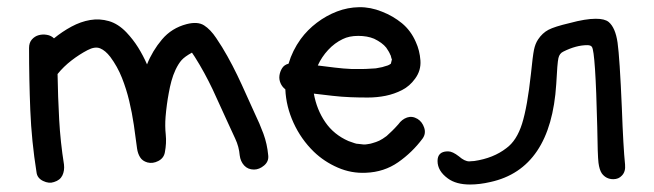

<svg xmlns="http://www.w3.org/2000/svg" viewBox="-20 -486 1793 526"><path d="M127.9 12.7Q114.3 17.6 98.1 9.8Q82 2 80.1 -13.7Q66.4 -99.6 63 -184.1Q59.6 -268.6 59.6 -354.5Q59.6 -369.1 67.4 -377.9Q75.2 -386.7 85.9 -389.6Q96.7 -392.6 108.4 -390.6Q120.1 -388.7 127.9 -380.9Q150.4 -399.4 175.8 -413.1Q201.2 -426.8 227.1 -431.2Q252.9 -435.5 278.3 -428.2Q303.7 -420.9 326.2 -397.5Q344.7 -377.9 358.4 -356Q372.1 -334 382.8 -309.6Q397.5 -346.7 423.8 -377.9Q450.2 -409.2 491.2 -419.9Q521.5 -427.7 539.1 -416.5Q556.6 -405.3 572.3 -381.8Q588.9 -357.4 603 -332Q617.2 -306.6 629.9 -280.3Q642.6 -253.9 654.3 -227.5Q666 -201.2 677.7 -175.8Q691.4 -147.5 701.7 -119.6Q711.9 -91.8 714.8 -60.5Q716.8 -43.9 703.6 -32.7Q690.4 -21.5 675.8 -21.5Q659.2 -21.5 648.9 -32.7Q638.7 -43.9 636.7 -60.5Q634.8 -84 624.5 -106Q614.3 -127.9 604.5 -149.4Q593.8 -171.9 583.5 -195.3Q573.2 -218.8 562.5 -241.2Q551.8 -263.7 539.6 -286.1Q527.3 -308.6 513.7 -330.1Q511.7 -333 509.8 -335.9Q507.8 -338.9 505.9 -341.8Q486.3 -331.1 477.5 -321.3Q468.8 -311.5 460.9 -294.9Q454.1 -280.3 449.7 -264.2Q445.3 -248 442.4 -231.4Q436.5 -200.2 433.6 -166Q431.6 -140.6 434.1 -117.2Q436.5 -93.8 431.6 -68.4Q428.7 -52.7 413.6 -44.9Q398.4 -37.1 383.8 -41Q370.1 -44.9 363.8 -55.2Q357.4 -65.4 355.5 -79.1Q351.6 -110.4 346.7 -143.6Q341.8 -176.8 334 -209.5Q326.2 -242.2 314 -272.9Q301.8 -303.7 282.2 -330.1Q268.6 -347.7 254.4 -353.5Q240.2 -359.4 219.7 -348.6Q197.3 -336.9 175.8 -320.3Q154.3 -303.7 137.7 -283.2Q138.7 -220.7 142.1 -158.7Q145.5 -96.7 155.3 -35.2Q157.2 -18.6 150.9 -5.4Q144.5 7.8 127.9 12.7Z M803.7 -378.9Q822.3 -404.3 848.1 -423.8Q874 -443.4 903.3 -454.6Q932.6 -465.8 963.9 -466.3Q995.1 -466.8 1026.4 -454.1Q1056.6 -442.4 1081.1 -422.4Q1105.5 -402.3 1119.1 -371.1Q1129.9 -347.7 1131.8 -320.3Q1133.8 -293 1117.2 -270.5Q1102.5 -250 1081.5 -239.3Q1060.5 -228.5 1036.6 -223.6Q1012.7 -218.8 987.8 -218.8Q962.9 -218.8 940.4 -219.7Q915 -220.7 890.1 -223.6Q865.2 -226.6 839.8 -229.5Q847.7 -185.5 871.1 -151.4Q894.5 -117.2 934.6 -99.6Q945.3 -95.7 951.2 -93.8Q954.1 -92.8 956.5 -92.3Q959 -91.8 961.9 -91.8Q969.7 -90.8 975.1 -90.3Q980.5 -89.8 985.4 -90.8Q992.2 -91.8 994.6 -92.3Q997.1 -92.8 1000 -93.8Q1010.7 -96.7 1019 -100.6Q1027.3 -104.5 1039.1 -113.3Q1044.9 -118.2 1054.7 -127.9Q1064.5 -137.7 1071.3 -145.5Q1081.1 -159.2 1095.2 -164.1Q1109.4 -168.9 1124 -160.2Q1136.7 -152.3 1142.1 -136.2Q1147.5 -120.1 1137.7 -106.4Q1109.4 -68.4 1070.8 -41.5Q1032.2 -14.6 982.4 -12.7Q942.4 -10.7 905.3 -26.9Q868.2 -43 839.8 -70.3Q804.7 -104.5 784.2 -149.4Q763.7 -194.3 761.7 -241.2Q752.9 -248 748.5 -258.3Q744.1 -268.6 745.6 -279.3Q747.1 -290 752.9 -299.3Q758.8 -308.6 770.5 -311.5Q781.2 -347.7 803.7 -378.9ZM1038.1 -355.5Q1027.3 -369.1 1004.9 -379.9Q986.3 -387.7 961.4 -387.7Q936.5 -387.7 918.9 -378.9Q896.5 -368.2 878.9 -349.1Q861.3 -330.1 850.6 -306.6Q874 -303.7 897.5 -300.8Q920.9 -297.9 944.3 -296.9Q957 -296.9 969.7 -296.9Q982.4 -296.9 995.1 -297.9Q999 -297.9 1002.4 -298.3Q1005.9 -298.8 1009.8 -298.8Q1018.6 -300.8 1022.9 -301.3Q1027.3 -301.8 1032.2 -303.7Q1036.1 -304.7 1042 -306.6Q1046.9 -308.6 1047.9 -309.6Q1048.8 -310.5 1050.8 -311.5L1053.7 -323.2Q1051.8 -327.1 1051.3 -330.6Q1050.8 -334 1048.8 -336.9Q1047.9 -339.8 1044.4 -345.7Q1041 -351.6 1038.1 -355.5Z M1541 -422.9Q1584 -434.6 1612.3 -434.6Q1636.7 -434.6 1647.5 -425.8Q1666 -410.2 1671.9 -369.1Q1677.7 -328.1 1683.6 -190.4Q1687.5 -83 1692.4 -35.2Q1694.3 -15.6 1683.6 -4.9Q1674.8 4.9 1660.2 4.9Q1640.6 4.9 1628.9 -10.7Q1622.1 -20.5 1619.6 -40Q1617.2 -59.6 1616.2 -138.7Q1611.3 -344.7 1601.6 -357.4Q1598.6 -362.3 1588.9 -362.3Q1558.6 -362.3 1523.4 -344.7Q1512.7 -339.8 1509.8 -326.7Q1506.8 -313.5 1503.9 -255.9Q1489.3 -23.4 1323.2 12.7Q1293.9 19.5 1267.6 19.5Q1229.5 19.5 1207 2.9Q1178.7 -17.6 1178.7 -44.9Q1178.7 -70.3 1205.1 -71.3H1208Q1219.7 -71.3 1237.3 -57.6Q1252.9 -43.9 1265.6 -43.9Q1266.6 -43.9 1271.5 -44.4Q1276.4 -44.9 1279.3 -44.9Q1332 -52.7 1367.2 -80.1Q1395.5 -100.6 1410.2 -147Q1424.8 -193.4 1434.6 -284.2Q1439.5 -333 1442.9 -349.6Q1446.3 -366.2 1454.1 -377.9Q1465.8 -395.5 1482.4 -404.3Q1499 -413.1 1541 -422.9Z"/></svg>

Font: Schoolbell
Style: Regular
Weight: 400
Designer: Font Diner, Inc
Foundry: Font Diner, Inc
Version: Version 1.001